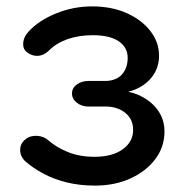

<svg xmlns="http://www.w3.org/2000/svg" viewBox="-20 -572 569 600"><path d="M277 8Q229 8 188.5 -2Q148 -12 115.5 -29.5Q83 -47 59 -68Q43 -83 43 -103.5Q43 -124 60 -137Q75 -149 96.5 -147.5Q118 -146 133 -132Q157 -111 193 -96.5Q229 -82 276 -82Q331 -82 363.5 -105.5Q396 -129 396 -166Q396 -199 372.5 -218.5Q349 -238 314 -239H257Q235 -239 220 -251Q205 -263 205 -280Q205 -297 220 -308Q235 -319 257 -319H313Q346 -321 362.5 -341Q379 -361 379 -391Q379 -424 351 -443Q323 -462 270 -462Q227 -462 192 -450Q157 -438 134 -415Q118 -399 99.5 -397.5Q81 -396 64 -409Q51 -419 52.5 -438Q54 -457 69 -473Q101 -508 155 -530Q209 -552 268 -552Q329 -552 376 -531Q423 -510 450 -475Q477 -440 477 -398Q477 -363 458.5 -336.5Q440 -310 409.5 -295.5Q379 -281 342 -281V-289Q385 -289 419.5 -272Q454 -255 474 -226.5Q494 -198 494 -161Q494 -113 465.5 -75Q437 -37 388 -14.5Q339 8 277 8Z"/></svg>

Font: Comfortaa
Style: Bold
Weight: 700
Designer: Johan Aakerlund
Foundry: Johan Aakerlund
Version: Version 3.104; ttfautohint (v1.8.1.43-b0c9)